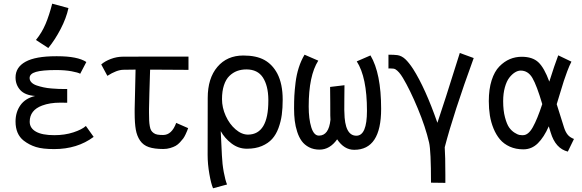

<svg xmlns="http://www.w3.org/2000/svg" viewBox="-20 -804 3145 1038"><path d="M174.3 -587.9Q206.5 -627.4 226.3 -674.3Q246.1 -721.2 262.2 -784.2L350.1 -760.3Q338.4 -706.1 308.1 -647.7Q277.8 -589.4 241.2 -544.4ZM486.3 -64Q397.9 2 272.9 2Q210.4 2 174.3 -9.3Q138.2 -20.5 107.9 -43.9Q64 -78.6 64 -147Q64 -197.8 90.3 -235.1Q116.7 -272.5 169.9 -285.2Q115.2 -289.1 89.6 -317.1Q64 -345.2 64 -385.3Q64 -440.4 117.9 -470.2Q171.9 -500 282.7 -500H289.6Q399.9 -500 446.8 -468.8L413.6 -405.3Q402.3 -412.1 366.9 -418.7Q331.5 -425.3 283.7 -425.3Q208.5 -425.3 174.3 -415.3Q140.1 -405.3 140.1 -382.3Q140.1 -369.1 150.1 -358.6Q160.2 -348.1 178.2 -342Q196.3 -335.9 215.6 -331.8Q234.9 -327.6 258.8 -325.7Q282.7 -323.7 298.8 -323.2Q314.9 -322.8 332 -322.8H334.5H343.3V-248.5Q336.9 -248.5 324.2 -248.8Q311.5 -249 305.2 -249Q249.5 -249 208 -233.4Q140.6 -208.5 140.6 -146Q140.6 -111.3 174.3 -92.3Q208 -73.2 273.4 -73.2Q330.1 -73.2 376.5 -88.4Q422.9 -103.5 444.3 -123Z M791 -498H850.6Q850.6 -498 918.5 -498H990.2H999V-426.3L850.6 -427.2H791.5Q789.1 -370.1 787.6 -300.3Q786.1 -230.5 785.6 -214.8V-195.3Q785.6 -168.9 786.4 -153.1Q787.1 -137.2 789.8 -121.8Q792.5 -106.4 797.4 -98.6Q802.2 -90.8 811 -84.5Q819.8 -78.1 831.8 -76.2Q843.8 -74.2 861.8 -74.2Q908.7 -74.2 932.6 -139.6L997.1 -111.3Q993.2 -101.1 991.5 -96.2Q989.7 -91.3 983.2 -77.4Q976.6 -63.5 970.5 -55.2Q964.4 -46.9 953.1 -34.7Q941.9 -22.5 929.7 -15.6Q917.5 -8.8 900.1 -3.7Q882.8 1.5 862.8 1.5Q814.5 1.5 784.4 -8.8Q754.4 -19 737.3 -43.9Q720.2 -68.8 714.1 -103.5Q708 -138.2 708 -193.8V-214.8Q709 -238.8 710.2 -308.6Q711.4 -378.4 712.9 -427.7L647.5 -426.8Q610.8 -426.3 560.5 -394L527.3 -455.6Q546.9 -473.1 579.3 -485.4Q611.8 -497.6 645 -497.6Z M1103 -274.4Q1103 -380.9 1155.3 -442.4Q1207.5 -503.9 1295.4 -503.9Q1365.7 -503.9 1409.4 -479.7Q1453.1 -455.6 1479.5 -405.8Q1508.3 -350.1 1508.3 -265.1Q1508.3 -220.2 1503.4 -183.6Q1498.5 -147 1485.6 -111.8Q1472.7 -76.7 1451.4 -53Q1430.2 -29.3 1395.8 -14.6Q1361.3 0 1315.4 0H1314.5Q1268.6 0 1231.4 -28.6Q1194.3 -57.1 1173.3 -95.2L1179.7 36.6Q1181.6 82.5 1189.7 126.2Q1197.8 169.9 1207.5 193.4L1131.8 213.9Q1121.1 189.9 1111.8 136.2Q1102.5 82.5 1102.5 34.2ZM1430.7 -258.8V-267.6Q1429.7 -340.8 1401.4 -384.8Q1373 -428.7 1312 -428.7Q1284.7 -428.7 1261.7 -420.2Q1238.8 -411.6 1220 -393.3Q1201.2 -375 1190.7 -343Q1180.2 -311 1180.2 -268.1Q1180.2 -222.2 1200.4 -177.5Q1220.7 -132.8 1253.7 -104.5Q1286.6 -76.2 1321.3 -76.2Q1430.7 -77.6 1430.7 -258.8Z M1764.6 -334 1842.3 -343.3Q1841.8 -319.3 1841.6 -272.5Q1841.3 -225.6 1841.3 -210.4Q1841.8 -206.5 1841.8 -197.8Q1843.3 -70.3 1906.7 -70.3Q1963.9 -70.3 1963.9 -205.1Q1963.9 -386.7 1908.7 -472.2L1982.9 -504.4Q2040.5 -407.7 2040.5 -215.3Q2040.5 5.9 1895 5.9Q1840.3 5.9 1802.7 -50.8Q1763.2 4.9 1707.5 4.9Q1675.8 4.9 1651.1 -7.8Q1626.5 -20.5 1611.3 -41.3Q1596.2 -62 1586.7 -91.6Q1577.1 -121.1 1573.5 -151.4Q1569.8 -181.6 1569.8 -216.8Q1569.8 -256.3 1571.3 -286.1Q1572.8 -315.9 1577.9 -357.9Q1583 -399.9 1595.2 -438.2Q1607.4 -476.6 1626.5 -508.3L1700.7 -476.1Q1648.9 -395 1648.9 -228.5Q1648.9 -161.1 1662.8 -116Q1676.8 -70.8 1704.1 -70.8Q1757.8 -70.8 1766.6 -156.7Q1765.6 -172.4 1765.6 -179.7Q1765.6 -196.8 1765.4 -251.5Q1765.1 -306.2 1764.6 -334Z M2310.1 183.6Q2310.1 11.2 2299.8 -33.2Q2280.3 -117.7 2238.3 -218.5Q2196.3 -319.3 2158.2 -382.8Q2137.2 -418 2117.2 -429.7Q2109.9 -434.1 2087.4 -434.1Q2085.9 -434.1 2083.5 -433.8Q2081.1 -433.6 2080.1 -433.6V-508.3Q2111.8 -508.3 2128.9 -505.9Q2151.4 -502.4 2170.9 -484.4Q2190.4 -466.3 2213.4 -431.2Q2279.3 -327.6 2344.7 -140.1Q2360.8 -187 2391.1 -281.5Q2421.4 -376 2443.4 -446.8L2465.8 -517.6L2541 -490.2Q2431.2 -189 2384.3 -7.8Q2387.7 39.1 2387.7 141.6V184.6Z M2700.2 -257.3Q2700.2 -206.5 2710.2 -169.2Q2720.2 -131.8 2732.9 -114.3Q2745.6 -96.7 2762.2 -86.4Q2778.8 -76.2 2786.9 -74.7Q2794.9 -73.2 2801.3 -73.2H2807.6Q2836.4 -73.2 2860.6 -116.5Q2884.8 -159.7 2911.6 -241.2Q2881.8 -342.3 2858.4 -382.3Q2835 -422.4 2794.9 -422.4Q2779.8 -422.4 2763.9 -412.6Q2748 -402.8 2733.4 -384Q2718.8 -365.2 2709.5 -332Q2700.2 -298.8 2700.2 -257.3ZM2989.7 -240.7Q3023.9 -130.9 3029.8 -113.3Q3037.6 -89.8 3049.1 -75.7Q3060.5 -61.5 3083 -52.7L3049.8 15.6Q2982.9 -1 2957 -87.9Q2950.2 -110.4 2946.8 -121.1Q2920.9 -62 2887.7 -29.3Q2854.5 3.4 2809.6 3.4Q2768.6 3.4 2736.1 -11.2Q2703.6 -25.9 2682.9 -50.5Q2662.1 -75.2 2648.2 -109.1Q2634.3 -143.1 2628.4 -179.7Q2622.6 -216.3 2622.6 -257.3Q2622.6 -321.8 2637.9 -369.9Q2653.3 -418 2679.7 -444.8Q2706.1 -471.7 2736.3 -484.4Q2766.6 -497.1 2800.3 -497.1Q2858.9 -497.1 2890.6 -467.3Q2922.4 -437.5 2949.7 -362.8Q2978 -452.6 2998 -504.9L3069.3 -470.7Q3058.1 -449.2 3046.4 -418Q3034.7 -386.7 3028.1 -366Q3021.5 -345.2 3007.8 -300Q2994.1 -254.9 2989.7 -240.7Z"/></svg>

Font: Fantasque Sans Mono
Style: Regular
Weight: 400
Monospace: yes
Designer: Jany Belluz
Version: Version 1.8.0 ; ttfautohint (v1.8.2)